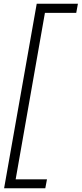

<svg xmlns="http://www.w3.org/2000/svg" viewBox="-20 -758 438 1030"><path d="M2 252 177 -738H398L389 -689H221L64 204H232L223 252Z"/></svg>

Font: Gantari Light
Style: Italic
Weight: 300
Italic angle: -10°
Version: Version 1.000